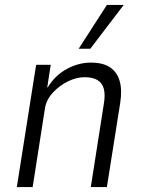

<svg xmlns="http://www.w3.org/2000/svg" viewBox="-20 -756 575 776"><path d="M48 0 126 -494H185L171 -403H173Q203 -452 250.5 -477.5Q298 -503 347 -503Q396 -503 424.5 -484Q453 -465 463.5 -429Q474 -393 466 -341L412 0H347L399 -332Q406 -371 400 -395.5Q394 -420 374.5 -432Q355 -444 322 -444Q289 -444 254.5 -427Q220 -410 194 -382Q168 -354 162 -320L112 0ZM298 -559 412 -736H480L345 -559Z"/></svg>

Font: Nunito Sans 7pt Condensed Light
Style: Italic
Weight: 300
Width: 3
Italic angle: -9°
Designer: Vernon Adams
Foundry: Vernon Adams
Version: Version 3.101;gftools[0.9.27]